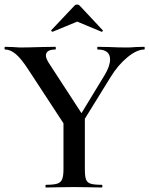

<svg xmlns="http://www.w3.org/2000/svg" viewBox="-20 -833 663 853"><path d="M469 -569Q469 -613 414 -613Q412 -613 412 -619Q412 -625 414 -625L466 -624Q508 -622 543 -622Q560 -622 584 -624L621 -625Q623 -625 623 -619Q623 -613 621 -613Q588 -613 546 -578.5Q504 -544 471 -490L332 -265L312 -281L444 -498Q469 -539 469 -569ZM3 -613Q0 -613 0 -619Q0 -625 3 -625L36 -624Q58 -622 68 -622Q101 -622 163 -624L226 -625Q228 -625 228 -619Q228 -613 226 -613Q184 -613 184 -586Q184 -574 197 -553L350 -318L270 -273L109 -519Q75 -572 50.5 -592.5Q26 -613 3 -613ZM357 -319V-81Q357 -50 362 -36Q367 -22 382.5 -17Q398 -12 432 -12Q435 -12 435 -6Q435 0 432 0Q400 0 382 -1L309 -2L237 -1Q217 0 184 0Q182 0 182 -6Q182 -12 184 -12Q218 -12 234 -17Q250 -22 256 -36.5Q262 -51 262 -81V-310ZM323 -813Q329 -813 334 -808L436 -699Q437 -699 437 -697Q437 -695 434.5 -693Q432 -691 431 -692L323 -737L214 -692Q212 -691 209 -694.5Q206 -698 208 -699L311 -808Q316 -813 323 -813Z"/></svg>

Font: Cormorant Unicase SemiBold
Style: Regular
Weight: 600
Designer: Christian Thalmann (Catharsis Fonts)
Foundry: Catharsis Fonts
Version: Version 4.000